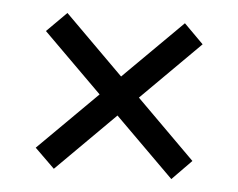

<svg xmlns="http://www.w3.org/2000/svg" viewBox="-37 -530 576 464"><g transform="rotate(5 251.0 -298.0)"><path d="M109 -109 61 -156 394 -487 441 -440ZM394 -109 61 -439 109 -487 441 -157Z"/></g></svg>

Font: Bricolage Grotesque Light
Style: Regular
Weight: 300
Designer: Mathieu Triay
Foundry: Atelier Triay
Version: Version 1.000;gftools[0.9.30]